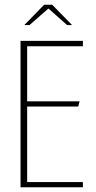

<svg xmlns="http://www.w3.org/2000/svg" viewBox="-20 -793 405 813"><path d="M67 -620H331V-597H95V-364H317L311 -342H95V-22H331V0H67ZM83 -687 167 -773H201L285 -687H264L185 -757L105 -687Z"/></svg>

Font: Smooch Sans ExtraLight
Style: Regular
Weight: 200
Designer: Robert E. Leuschke
Foundry: Robert E. Leuschke
Version: Version 1.010; ttfautohint (v1.8.3)